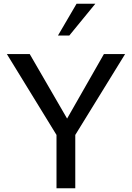

<svg xmlns="http://www.w3.org/2000/svg" viewBox="-20 -1013 710 1033"><path d="M493 -993 353 -822H292L392 -993ZM653 -722 385 -287V0H284V-287L17 -722H140L341 -375L539 -722Z"/></svg>

Font: Mingzat
Style: Regular
Weight: 400
Designer: Jason Glavy (Lepcha), Lorna Priest (Lepcha additions), Walt Agee (Sophia), Victor Gaultney (Sophia)
Foundry: SIL International
Version: Version 0.100